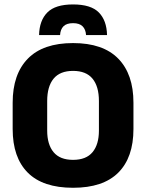

<svg xmlns="http://www.w3.org/2000/svg" viewBox="-20 -852 675 887"><path d="M317.5 15.5Q178 15.5 108.2 -54.5Q38.5 -124.5 38.5 -256V-377.5Q38.5 -509.5 108.8 -581.2Q179 -653 317.5 -653Q456 -653 526.2 -581.2Q596.5 -509.5 596.5 -377.5V-256Q596.5 -124.5 526.5 -54.5Q456.5 15.5 317.5 15.5ZM317.5 -113.5Q378 -113.5 407.5 -149Q437 -184.5 437 -248.5V-385.5Q437 -452.5 407.5 -488.5Q378 -524.5 317.5 -524.5Q257 -524.5 227.5 -488.5Q198 -452.5 198 -385.5V-248.5Q198 -184.5 227.5 -149Q257 -113.5 317.5 -113.5ZM317.5 -831.5Q400 -831.5 436.5 -794.5Q473 -757.5 474.5 -690H377.5Q376 -716 361.5 -730.5Q347 -745 317.5 -745Q287.5 -745 273.2 -730.5Q259 -716 257.5 -690H160.5Q162 -757.5 198.8 -794.5Q235.5 -831.5 317.5 -831.5Z"/></svg>

Font: Anek Latin
Style: Bold
Weight: 700
Designer: Yesha Goshar
Foundry: Ek Type
Version: Version 1.003